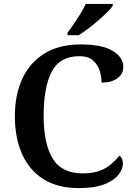

<svg xmlns="http://www.w3.org/2000/svg" viewBox="-20 -951 688 981"><path d="M382 10Q274 10 201.5 -36Q129 -82 92.5 -164.5Q56 -247 56 -358Q56 -466 94 -548.5Q132 -631 207 -677.5Q282 -724 392 -724Q502 -724 556 -691Q610 -658 610 -609Q610 -574 580.5 -551.5Q551 -529 499 -529Q499 -561 488.5 -592Q478 -623 453.5 -643.5Q429 -664 387 -664Q285 -664 244 -584.5Q203 -505 203 -358Q203 -217 249 -141Q295 -65 403 -65Q454 -65 489.5 -78.5Q525 -92 549 -113Q573 -134 590 -156Q608 -143 608 -115Q608 -88 586 -59Q564 -30 514.5 -10Q465 10 382 10ZM325 -784Q340 -803 357.5 -829Q375 -855 391.5 -882Q408 -909 418 -931H556V-921Q547 -908 527 -888Q507 -868 481.5 -846Q456 -824 430 -804.5Q404 -785 382 -771H325Z"/></svg>

Font: Noto Serif Myanmar SemiBold
Style: Regular
Weight: 600
Designer: Ben Mitchell and the Monotype Design Team
Foundry: Monotype Imaging Inc.
Version: Version 2.106; ttfautohint (v1.8.4.7-5d5b)